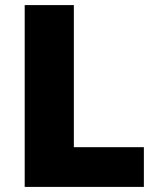

<svg xmlns="http://www.w3.org/2000/svg" viewBox="-20 -734 622 754"><path d="M77 0V-714H270V-156H545V0Z"/></svg>

Font: Noto Sans Khmer Black
Style: Regular
Weight: 900
Version: Version 2.003